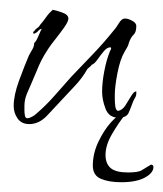

<svg xmlns="http://www.w3.org/2000/svg" viewBox="-20 -245 334 393"><path d="M40 9Q24 9 16 -2.5Q8 -14 8 -28Q8 -50 19 -80Q30 -110 39 -131Q42 -137 46 -143.5Q50 -150 50 -157Q54 -160 59 -172Q64 -184 65 -185V-186Q61 -185 58 -181.5Q55 -178 50 -176H49Q48 -177 48 -177.5Q48 -178 48 -178Q48 -181 50 -181Q52 -185 56 -187.5Q60 -190 62 -194Q69 -202 74.5 -210Q80 -218 88 -225Q94 -224 107 -219.5Q120 -215 120 -207Q120 -201 111.5 -189Q103 -177 93.5 -165Q84 -153 80 -147Q70 -132 65 -122Q60 -112 56 -102Q52 -92 45 -76Q40 -65 35 -53Q30 -41 30 -28V-19Q30 -14 31 -8.5Q32 -3 36 -3Q40 -3 45.5 -6Q51 -9 54 -12Q74 -29 91.5 -49Q109 -69 126 -88Q148 -111 170.5 -134.5Q193 -158 213 -183Q217 -187 223 -197Q229 -207 235 -207H237Q242 -207 250.5 -202.5Q259 -198 259 -192Q259 -179 253.5 -174Q248 -169 244 -158Q243 -153 240.5 -148.5Q238 -144 235 -139Q226 -124 220.5 -96Q215 -68 215 -51V-42Q215 -35 216 -27.5Q217 -20 221 -18Q230 -19 236.5 -29Q243 -39 248.5 -48.5Q254 -58 259 -58V-54Q259 -49 256.5 -45Q254 -41 252 -36Q248 -25 243.5 -14.5Q239 -4 223 -4Q203 -4 196 -22.5Q189 -41 189 -57Q189 -76 193.5 -99.5Q198 -123 205 -140Q206 -142 207 -144Q208 -146 207 -148H205Q199 -148 192 -139.5Q185 -131 179 -122.5Q173 -114 167 -112V-111L159 -104Q149 -86 134 -70Q119 -54 105 -39Q93 -26 76.5 -8.5Q60 9 40 9ZM228 128Q203 128 186.5 121Q170 114 170 94Q170 69 181.5 45Q193 21 207.5 5Q222 -11 231 -11H235L236 -10Q223 6 209.5 29Q196 52 196 72Q196 90 206.5 99Q217 108 242 108Q263 108 270 103.5Q277 99 289 92Q294 92 294 97Q294 109 276.5 118.5Q259 128 228 128Z"/></svg>

Font: Qwitcher Grypen
Style: Regular
Weight: 400
Designer: Robert E. Leuschke
Foundry: Robert E. Leuschke
Version: Version 1.100; ttfautohint (v1.8.3)